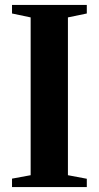

<svg xmlns="http://www.w3.org/2000/svg" viewBox="-20 -763 402 783"><path d="M105 -48.5V-692L29 -708V-743H334V-708L257 -692V-48.5L334 -34V0H29V-34.5Z"/></svg>

Font: Merriweather 96pt
Style: Bold
Weight: 700
Version: Version 2.100